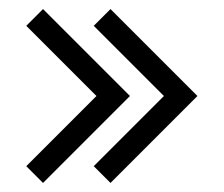

<svg xmlns="http://www.w3.org/2000/svg" viewBox="-20 -587 494 424"><path d="M38 -220 193 -375 38 -530 75 -567 267 -375 75 -183ZM187 -220 342 -375 187 -530 224 -567 416 -375 224 -183Z"/></svg>

Font: Beorc Gothic
Style: Regular
Weight: 400
Version: Version 001.001